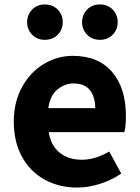

<svg xmlns="http://www.w3.org/2000/svg" viewBox="-20 -829 628 863"><path d="M42 -282Q42 -371 79.5 -438.5Q117 -506 178 -542Q239 -578 307 -578Q422 -578 484 -505.5Q546 -433 546 -308Q546 -261 539 -235H199Q209 -174 248.5 -142.5Q288 -111 348 -111Q408 -111 471 -148L525 -49Q483 -20 430.5 -3Q378 14 327 14Q245 14 180 -22Q115 -58 78.5 -125Q42 -192 42 -282ZM310 -454Q273 -454 239.5 -428Q206 -402 197 -343H408Q408 -394 384 -424Q360 -454 310 -454ZM102 -729Q102 -763 124.5 -786Q147 -809 181 -809Q217 -809 239.5 -786Q262 -763 262 -729Q262 -696 239.5 -673Q217 -650 181 -650Q147 -650 124.5 -673Q102 -696 102 -729ZM349 -729Q349 -763 371.5 -786Q394 -809 429 -809Q464 -809 486.5 -786Q509 -763 509 -729Q509 -696 486.5 -673Q464 -650 429 -650Q394 -650 371.5 -673Q349 -696 349 -729Z"/></svg>

Font: Merged Yaku Han JP ExtraBold
Style: Regular
Weight: 800
Designer: Ryoko NISHIZUKA 西塚涼子 (kana, bopomofo & ideographs); Paul D. Hunt (Latin, Greek & Cyrillic); Sandoll Communications 산돌커뮤니
Foundry: Adobe
Version: Version 2.004